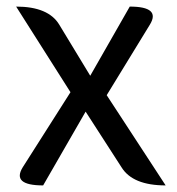

<svg xmlns="http://www.w3.org/2000/svg" viewBox="-20 -563 538 583"><path d="M111 0Q15 0 49 -55L194 -283L29 -543Q127 -543 160 -488L254 -333L374 -543Q469 -543 435 -488L304 -274L483 0Q383 0 349 -55L240 -224L111 0Z"/></svg>

Font: Swei Toothpaste CJK TC
Style: Regular
Weight: 400
Version: Version 1.0